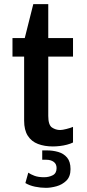

<svg xmlns="http://www.w3.org/2000/svg" viewBox="-20 -694 418 923"><path d="M234 10Q194 10 162.5 -2Q131 -14 113.5 -41.5Q96 -69 96 -114V-422H40V-511H99L140 -674H212V-511H331V-422H212V-137Q212 -93 230 -81Q248 -69 269 -69Q280 -69 299.5 -74Q319 -79 331 -84V-9Q319 -3 302 1.5Q285 6 267 8Q249 10 234 10ZM201 209Q175 209 148.5 203.5Q122 198 102 186L116 136Q127 144 145.5 151Q164 158 192 158Q215 158 233.5 148.5Q252 139 252 114Q252 94 238 84Q224 74 203 74H183V29H206Q234 29 260 36.5Q286 44 302.5 63.5Q319 83 319 119Q319 155 299 174.5Q279 194 251.5 201.5Q224 209 201 209Z"/></svg>

Font: Chivo Medium
Style: Regular
Weight: 500
Designer: Hector Gatti
Foundry: Omnibus-Type
Version: Version 2.002